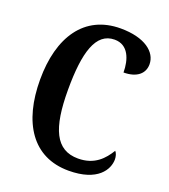

<svg xmlns="http://www.w3.org/2000/svg" viewBox="-135 -822 821 930"><g transform="rotate(20 276.0 -357.0)"><path d="M325 10C475 10 518 -66 518 -118C518 -133 513 -150 505 -158C476 -110 433 -61 348 -61C232 -61 189 -159 189 -358C189 -550 222 -663 319 -663C390 -663 413 -594 413 -528C482 -528 518 -561 518 -608C518 -671 453 -724 328 -724C141 -724 45 -577 45 -358C45 -137 139 10 325 10Z"/></g></svg>

Font: Noto Serif Devanagari ExtraCondensed
Style: Bold
Weight: 700
Width: 2
Designer: Universal Thirst, Indian Type Foundry and the Monotype Design Team
Foundry: Monotype Imaging Inc.
Version: Version 2.004